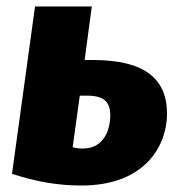

<svg xmlns="http://www.w3.org/2000/svg" viewBox="-20 -553 553 592"><path d="M266 -368H241L263 -533H88L17 -17C88 6 154 19 231 19C432 19 495 -109 495 -202C495 -312 424 -368 266 -368ZM235 -95C224 -95 216 -96 204 -99L226 -258H250C303 -258 320 -236 320 -198C320 -155 302 -95 235 -95Z"/></svg>

Font: Fira Sans ExtraBold
Style: Italic
Weight: 800
Italic angle: -8°
Designer: bBox Type GmbH & Carrois Corporate GbR & Edenspiekermann AG
Foundry: bBox Type GmbH & Carrois Corporate GbR & Edenspiekermann AG
Version: Version 4.301;PS 004.301;hotconv 1.0.88;makeotf.lib2.5.64775